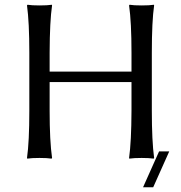

<svg xmlns="http://www.w3.org/2000/svg" viewBox="-20 -668 766 812"><path d="M652.8 -27.8H695.8L627.9 124H585ZM536.1 -444.8Q536.1 -573.7 525.9 -645L527.8 -647.9Q545.9 -645 579.1 -645Q612.8 -645 630.9 -647.9L631.8 -645Q622.1 -578.1 622.1 -444.8V-200.2Q622.1 -71.3 631.8 0L629.9 2.9Q611.8 0 579.1 0Q545.4 0 526.9 2.9L525.9 0Q535.6 -68.4 536.1 -200.2V-320.8H189.9V-200.2Q189.9 -71.3 200.2 0L198.2 2.9Q180.2 0 147 0Q113.3 0 95.2 2.9L94.2 0Q104 -68.4 104 -200.2V-444.8Q104 -573.7 94.2 -645L96.2 -647.9Q114.3 -645 147 -645Q180.7 -645 199.2 -647.9L200.2 -645Q190.4 -578.1 189.9 -444.8V-365.2H536.1Z"/></svg>

Font: Linux Biolinum O
Style: Regular
Weight: 400
Designer: Philipp H. Poll
Foundry: Philipp H. Poll
Version: Version 1.0.4